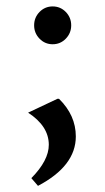

<svg xmlns="http://www.w3.org/2000/svg" viewBox="-20 -448 333 607"><path d="M100.1 139.6Q100.1 139.6 79.1 115.2Q134.3 59.1 134.3 9.8Q134.3 -49.3 68.8 -91.8Q68.8 -91.8 161.6 -135.7H166.5Q219.7 -83.5 219.7 -16.6Q219.7 76.7 100.1 139.6ZM105 -325.7Q87.9 -343.3 87.9 -367.9Q87.9 -392.6 105 -410.2Q122.1 -427.7 146.5 -427.7Q170.9 -427.7 188 -410.2Q205.1 -392.6 205.1 -367.9Q205.1 -343.3 188 -325.7Q170.9 -308.1 146.5 -308.1Q122.1 -308.1 105 -325.7Z"/></svg>

Font: Nova Square
Style: Book
Weight: 400
Version: Version 2.000